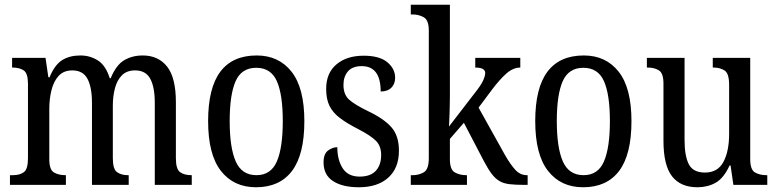

<svg xmlns="http://www.w3.org/2000/svg" viewBox="-20 -780 3278 810"><path d="M22 0V-41H35Q63 -41 80.5 -53.5Q98 -66 98 -113V-426Q98 -471 80 -483Q62 -495 33 -495H31V-536H172L184 -454H189Q211 -507 242.5 -526.5Q274 -546 319 -546Q360 -546 393 -525Q426 -504 443 -450H447Q470 -506 504 -526Q538 -546 582 -546Q648 -546 685 -499Q722 -452 722 -349V-113Q722 -66 740 -53.5Q758 -41 787 -41H789V0H633V-346Q633 -412 614 -447.5Q595 -483 550 -483Q515 -483 494.5 -462.5Q474 -442 465 -408Q456 -374 456 -334V-113Q456 -66 474 -53.5Q492 -41 520 -41H523V0H368V-346Q368 -412 349 -447.5Q330 -483 285 -483Q249 -483 228 -460.5Q207 -438 197.5 -401Q188 -364 188 -321V-108Q188 -64 207.5 -52.5Q227 -41 256 -41H258V0Z M1060 10Q966 10 912 -59Q858 -128 858 -269Q858 -409 909.5 -477.5Q961 -546 1063 -546Q1156 -546 1210 -477.5Q1264 -409 1264 -269Q1264 -128 1212 -59Q1160 10 1060 10ZM1062 -41Q1123 -41 1148 -99Q1173 -157 1173 -269Q1173 -381 1148 -437.5Q1123 -494 1061 -494Q999 -494 974 -437.5Q949 -381 949 -269Q949 -157 974.5 -99Q1000 -41 1062 -41Z M1494 10Q1425 10 1385 -16Q1345 -42 1345 -95Q1345 -131 1364 -145Q1383 -159 1403 -159Q1403 -106 1425.5 -70.5Q1448 -35 1497 -35Q1543 -35 1565.5 -59.5Q1588 -84 1588 -126Q1588 -163 1567 -185Q1546 -207 1490 -236Q1443 -260 1413.5 -282.5Q1384 -305 1370 -333.5Q1356 -362 1356 -405Q1356 -472 1399.5 -508.5Q1443 -545 1514 -545Q1581 -545 1614 -517.5Q1647 -490 1647 -452Q1647 -426 1631 -410Q1615 -394 1586 -394Q1586 -501 1506 -501Q1467 -501 1448 -479Q1429 -457 1429 -422Q1429 -381 1453 -359.5Q1477 -338 1533 -311Q1600 -279 1631.5 -243Q1663 -207 1663 -144Q1663 -71 1618 -30.5Q1573 10 1494 10Z M1713 0V-41H1721Q1748 -41 1768.5 -53.5Q1789 -66 1789 -113V-651Q1789 -695 1768 -707Q1747 -719 1721 -719H1713V-760H1878V-375Q1878 -361 1877.5 -340.5Q1877 -320 1876.5 -298.5Q1876 -277 1875 -262Q1874 -247 1874 -246L1981 -385Q2009 -420 2018 -440Q2027 -460 2027 -472Q2027 -495 1985 -495V-536H2175V-495Q2145 -495 2116.5 -470Q2088 -445 2055 -401L1999 -326L2111 -125Q2134 -85 2154.5 -63Q2175 -41 2203 -41H2206V0H2194Q2155 0 2129.5 -3Q2104 -6 2086.5 -16.5Q2069 -27 2054 -47Q2039 -67 2021 -101L1937 -262L1878 -194V-108Q1878 -64 1899 -52.5Q1920 -41 1946 -41H1950V0Z M2440 10Q2346 10 2292 -59Q2238 -128 2238 -269Q2238 -409 2289.5 -477.5Q2341 -546 2443 -546Q2536 -546 2590 -477.5Q2644 -409 2644 -269Q2644 -128 2592 -59Q2540 10 2440 10ZM2442 -41Q2503 -41 2528 -99Q2553 -157 2553 -269Q2553 -381 2528 -437.5Q2503 -494 2441 -494Q2379 -494 2354 -437.5Q2329 -381 2329 -269Q2329 -157 2354.5 -99Q2380 -41 2442 -41Z M2922 10Q2851 10 2815 -36.5Q2779 -83 2779 -186V-427Q2779 -471 2760 -483Q2741 -495 2713 -495H2709V-536H2868V-189Q2868 -122 2886 -87Q2904 -52 2954 -52Q3008 -52 3032 -97Q3056 -142 3056 -215V-422Q3056 -470 3037 -482.5Q3018 -495 2990 -495H2987V-536H3145V-109Q3145 -64 3165 -52.5Q3185 -41 3213 -41H3217V0H3074L3062 -82H3058Q3033 -28 2999 -9Q2965 10 2922 10Z"/></svg>

Font: Noto Serif Condensed
Style: Regular
Weight: 400
Width: 3
Designer: Monotype Design Team
Foundry: Monotype Imaging Inc.
Version: Version 2.013; ttfautohint (v1.8.4.7-5d5b)